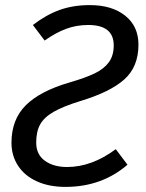

<svg xmlns="http://www.w3.org/2000/svg" viewBox="-20 -721 571 753"><path d="M523 -546Q523 -459 467.5 -409.5Q412 -360 296 -325Q228 -304 190.5 -282.5Q153 -261 137.5 -233Q122 -205 122 -162Q122 -115 156 -90.5Q190 -66 243 -66Q340 -66 434 -136L480 -75Q379 12 237 12Q172 12 124 -10Q76 -32 50.5 -71.5Q25 -111 25 -161Q25 -252 81 -308Q137 -364 254 -398Q316 -416 352 -433.5Q388 -451 407 -477Q426 -503 426 -543Q426 -623 326 -623Q280 -623 239.5 -608Q199 -593 155 -562L109 -623Q161 -663 214 -682Q267 -701 332 -701Q419 -701 471 -659.5Q523 -618 523 -546Z"/></svg>

Font: Fira Sans
Style: Italic
Weight: 400
Italic angle: -8°
Designer: bBox Type GmbH & Carrois Corporate GbR & Edenspiekermann AG
Foundry: bBox Type GmbH & Carrois Corporate GbR & Edenspiekermann AG
Version: Version 4.301